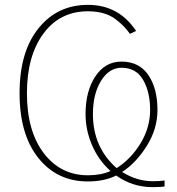

<svg xmlns="http://www.w3.org/2000/svg" viewBox="-20 -729 729 790"><path d="M60.5 -345.7Q60.5 -515.6 138.2 -612.3Q215.8 -709 341.8 -709Q468.8 -709 540 -601.6L514.6 -589.8Q501 -608.4 488.8 -621.1Q476.6 -633.8 455.6 -649.9Q434.6 -666 405.8 -674.3Q377 -682.6 341.8 -682.6Q226.6 -682.6 158.7 -590.8Q90.8 -499 90.8 -345.7Q90.8 -189.5 160.2 -98.6Q229.5 -7.8 341.8 -7.8Q396.5 -7.8 434.6 -25.4Q385.7 -69.3 358.9 -131.3Q332 -193.4 332 -259.8Q332 -354.5 372.6 -415Q413.1 -475.6 479.5 -475.6Q552.7 -475.6 590.3 -420.4Q627.9 -365.2 627.9 -276.4Q627.9 -198.2 583.5 -127.9Q539.1 -57.6 482.4 -21.5Q543 16.6 609.4 16.6Q636.7 16.6 657.2 13.7V38.1Q642.6 41 607.4 41Q525.4 41 458 -6.8Q409.2 17.6 341.8 17.6Q214.8 17.6 137.7 -79.1Q60.5 -175.8 60.5 -345.7ZM362.3 -259.8Q362.3 -123 460 -37.1Q520.5 -76.2 559.1 -140.6Q597.7 -205.1 597.7 -276.4Q597.7 -350.6 568.8 -400.4Q540 -450.2 480.5 -450.2Q428.7 -450.2 395.5 -396Q362.3 -341.8 362.3 -259.8Z"/></svg>

Font: Gothic A1 Thin
Style: Regular
Weight: 250
Designer: HanYang I&C Co.,Ltd.
Foundry: HanYang I&C Co.,Ltd.
Version: Version 2.50